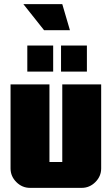

<svg xmlns="http://www.w3.org/2000/svg" viewBox="-20 -908 540 928"><path d="M318 -762H193L93 -888H281ZM237 -562H112V-688H237ZM400 -562H275V-688H400ZM469 -94Q469 -56 441 -28Q413 0 375 0H125Q87 0 59 -28Q31 -56 31 -94V-500H219V-125H281V-500H469Z"/></svg>

Font: CostaRica
Style: Normal
Weight: 900
Version: Version 1.3